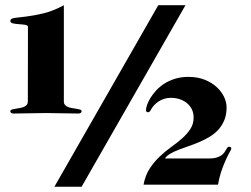

<svg xmlns="http://www.w3.org/2000/svg" viewBox="-20 -706 958 734"><path d="M528.8 0Q535.2 -35.2 551.8 -60.8Q568.4 -86.4 589.6 -106.7Q610.8 -127 634 -143.6Q657.2 -160.2 676.3 -177Q695.3 -193.8 707.8 -212.9Q720.2 -231.9 720.2 -256.8Q720.2 -273.4 713.9 -287.1Q707.5 -300.8 695.8 -310.8Q684.1 -320.8 668.2 -326.4Q652.3 -332 633.3 -332Q619.6 -332 607.4 -328.1Q595.2 -324.2 585.4 -317.6Q575.7 -311 568.1 -302.5Q560.5 -293.9 556.2 -285.2Q554.7 -281.7 552 -279.3Q549.3 -276.9 546.4 -276.9Q538.1 -276.9 538.1 -285.2Q538.1 -292.5 542.2 -304.9Q546.4 -317.4 554.9 -331.3Q563.5 -345.2 576.4 -359.6Q589.4 -374 607.4 -385.7Q625.5 -397.5 648.7 -404.8Q671.9 -412.1 700.2 -412.1Q734.9 -412.1 762 -401.4Q789.1 -390.6 807.6 -373.8Q826.2 -356.9 836.2 -336.4Q846.2 -315.9 846.2 -295.9Q846.2 -267.6 837.6 -246.8Q829.1 -226.1 814.9 -210.4Q800.8 -194.8 782.2 -183.6Q763.7 -172.4 743.4 -163.6Q723.1 -154.8 702.6 -147.9Q682.1 -141.1 664.1 -134Q646 -127 631.8 -118.9Q617.7 -110.8 610.4 -100.1H779.3Q796.4 -100.1 807.6 -103.5Q818.8 -106.9 825.9 -111.8Q833 -116.7 837.2 -122.6Q841.3 -128.4 844 -133.3Q846.7 -138.2 849.1 -141.6Q851.6 -145 855 -145Q864.3 -145 864.3 -138.2Q864.3 -135.3 858.6 -125.5Q853 -115.7 845 -98.6Q836.9 -81.5 828.1 -57.1Q819.3 -32.7 813.5 0ZM224.1 -317.9Q224.1 -310.1 228.3 -305.2Q232.4 -300.3 238.5 -297.6Q244.6 -294.9 252.2 -293.5Q259.8 -292 267.1 -291Q276.9 -289.6 284.4 -287.6Q292 -285.6 292 -280.8Q292 -276.4 288.3 -274.2Q284.7 -272 279.3 -272Q248.5 -272 217.8 -272.9Q187 -273.9 156.2 -273.9Q124.5 -273.9 93.5 -272.9Q62.5 -272 31.7 -272Q26.4 -272 22.9 -274.2Q19.5 -276.4 19.5 -280.8Q19.5 -285.6 26.6 -287.6Q33.7 -289.6 43.5 -291Q50.8 -292 58.3 -293.5Q65.9 -294.9 72 -297.6Q78.1 -300.3 82.3 -305.2Q86.4 -310.1 86.4 -317.9L86.9 -603Q86.9 -609.4 76.4 -611.1Q65.9 -612.8 53.2 -613.5Q40.5 -614.3 30 -616.5Q19.5 -618.7 19.5 -626Q19.5 -635.3 35.9 -637.5Q52.2 -639.6 80.1 -642.8Q107.9 -646 145.3 -654.8Q182.6 -663.6 224.1 -686ZM292 7.8H188L585 -686H689Z"/></svg>

Font: XB Zar
Style: Bold
Weight: 700
Designer: Behnam
Foundry: Irmug
Version: Version 8.005 2009